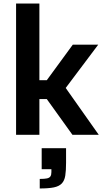

<svg xmlns="http://www.w3.org/2000/svg" viewBox="-20 -763 598 1087"><path d="M71 0V-743H203V-309H245L392 -510H536L352 -265L539 0H390L245 -202H203V0ZM205 304V250Q232 250 246 247Q260 244 265.5 235.5Q271 227 271 211V195H216V76H354V159Q354 203 349.5 231.5Q345 260 329.5 276Q314 292 284.5 298Q255 304 205 304Z"/></svg>

Font: Saira Thin SemiBold
Style: Regular
Weight: 600
Version: Version 1.101